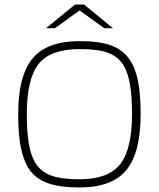

<svg xmlns="http://www.w3.org/2000/svg" viewBox="-20 -818 699 845"><path d="M599 -316Q599 -146 536 -69.5Q473 7 330 7Q241 7 188.5 -12.5Q136 -32 107 -75Q83 -112 71.5 -170Q60 -228 60 -316Q60 -485 123.5 -561Q187 -637 330 -637Q419 -637 470.5 -617.5Q522 -598 551 -555Q576 -519 587.5 -461Q599 -403 599 -316ZM135 -102Q159 -63 203.5 -46Q248 -29 330 -29Q456 -29 508.5 -95Q561 -161 561 -316Q561 -395 552 -446.5Q543 -498 524 -530Q501 -568 457 -585Q413 -602 330 -602Q202 -602 150 -536.5Q98 -471 98 -316Q98 -237 107 -185.5Q116 -134 135 -102ZM477 -694H439L330 -772L222 -694H183L310 -798H350Z"/></svg>

Font: Blinker ExtraLight
Style: Regular
Weight: 200
Designer: Juergen Huber
Foundry: supertype
Version: Version 1.017;hotconv 1.0.117;makeotfexe 2.5.65602